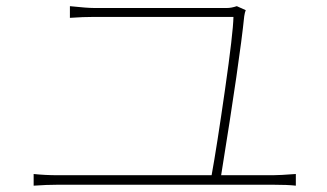

<svg xmlns="http://www.w3.org/2000/svg" viewBox="-20 -668 1040 610"><path d="M682.6 -111.3H846.7Q869.1 -111.3 919.9 -115.2V-78.1Q894.5 -81.1 846.7 -81.1H164.1Q128.9 -81.1 86.9 -78.1V-115.2Q123 -111.3 164.1 -111.3H652.3Q668.9 -202.1 694.8 -382.8Q720.7 -563.5 721.7 -614.3H280.3Q243.2 -614.3 202.1 -611.3V-648.4Q256.8 -642.6 279.3 -642.6H701.2Q714.8 -642.6 732.4 -648.4L760.7 -635.7Q757.8 -628.9 755.9 -616.2Q742.2 -480.5 682.6 -111.3Z"/></svg>

Font: Gen Shin Gothic ExtraLight
Style: Regular
Weight: 100
Designer: [Source Han Sans]
Ryoko NISHIZUKA  (kana & ideographs); Paul D. Hunt (Latin, Greek & Cyrillic); Wenlong ZHANG  (bopomofo
Version: Version 1.002.20150607